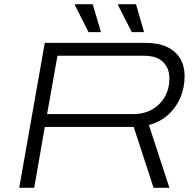

<svg xmlns="http://www.w3.org/2000/svg" viewBox="-20 -889 927 909"><path d="M71 0 192 -686H670Q731 -686 772 -666Q813 -646 833.5 -611Q854 -576 854 -529Q854 -473 833 -425Q812 -377 774.5 -344Q737 -311 685 -297L782 0H707L613 -288H192L142 0ZM203 -349H612Q662 -349 700.5 -371Q739 -393 760.5 -431Q782 -469 782 -517Q782 -566 752 -595.5Q722 -625 662 -625H252ZM399 -737 335 -864 336 -869H419L458 -737ZM604 -737 539 -864 540 -869H624L662 -737Z"/></svg>

Font: Archivo Expanded ExtraLight
Style: Italic
Weight: 250
Width: 7
Italic angle: -10°
Designer: Hector Gatti
Foundry: Omnibus-Type
Version: Version 2.001